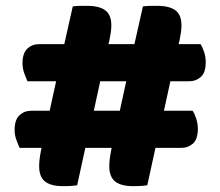

<svg xmlns="http://www.w3.org/2000/svg" viewBox="-20 -635 754 657"><path d="M484 -1Q470 1 458.5 1.5Q447 2 436 2Q394 2 374 -14Q354 -30 354 -66Q354 -89 360 -118L362 -129H272L244 -1Q230 1 218.5 1.5Q207 2 196 2Q154 2 134 -14Q114 -30 114 -66Q114 -89 120 -118L122 -129H47Q42 -140 36 -156.5Q30 -173 30 -190Q30 -225 46.5 -240.5Q63 -256 87 -256H150L172 -357H74Q69 -368 63 -384.5Q57 -401 57 -418Q57 -453 73.5 -468.5Q90 -484 114 -484H200L229 -613Q243 -615 255 -615Q267 -615 278 -615Q320 -615 340.5 -599.5Q361 -584 361 -548Q361 -537 359 -523Q357 -509 354 -495L351 -484H440L469 -613Q483 -615 495 -615Q507 -615 518 -615Q560 -615 580.5 -599.5Q601 -584 601 -548Q601 -537 599 -523Q597 -509 594 -495L591 -484H666Q673 -474 678.5 -457Q684 -440 684 -422Q684 -387 667.5 -372Q651 -357 628 -357H563L541 -256H639Q646 -246 651.5 -229Q657 -212 657 -194Q657 -159 640.5 -144Q624 -129 601 -129H512ZM301 -256H390L412 -357H323Z"/></svg>

Font: Baloo Thambi
Style: Regular
Weight: 400
Designer: Aadarsh Rajan and Ek Type
Foundry: Ek Type
Version: Version 1.443;PS 1.000;hotconv 16.6.51;makeotf.lib2.5.65220;